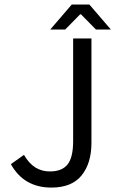

<svg xmlns="http://www.w3.org/2000/svg" viewBox="-20 -828 517 860"><path d="M203.6 -60.1Q257.3 -60.1 282.5 -91.3Q307.6 -122.6 307.6 -195.8V-655.8H389.6V-188Q389.6 -97.2 345.7 -42.5Q301.8 12.2 210 12.2Q86.9 12.2 28.8 -92.8L87.4 -134.3Q109.9 -95.7 138.4 -77.9Q167 -60.1 203.6 -60.1ZM301.3 -807.6H380.4L476.6 -695.8H409.7L342.8 -763.7H338.9L272 -695.8H205.1Z"/></svg>

Font: Varta
Style: Regular
Weight: 400
Designer: Joana Correia, Viktoriya Grabowska, Eben Sorkin
Foundry: Sorkin Type
Version: Version 1.002; ttfautohint (v1.3) -l 8 -r 24 -G 200 -x 12 -H